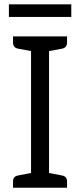

<svg xmlns="http://www.w3.org/2000/svg" viewBox="-20 -886 378 906"><path d="M211.4 -645V-69.8L274.4 -57.6Q296.4 -52.7 296.4 -29.8V0H126.5H41.5V-30.3Q41.5 -52.7 63.5 -57.6L126.5 -69.8V-645L63.5 -656.7Q41.5 -662.1 41.5 -685.1V-714.4H211.4H296.4V-685.1Q296.4 -662.1 274.4 -656.7ZM316.4 -806.2V-865.7H22V-806.2Z"/></svg>

Font: Lycee Sans
Style: Regular
Weight: 400
Designer: Justin Alvin
Foundry: Alkove Design
Version: Version 1.030